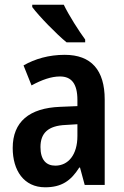

<svg xmlns="http://www.w3.org/2000/svg" viewBox="-20 -786 527 816"><path d="M251 -766H117V-756C145 -718 222 -639 263 -606H342V-618C316 -653 272 -722 251 -766ZM255 -553C188 -553 129 -536 80 -508L114 -423C158 -447 198 -461 235 -461C284 -461 309 -430 309 -361V-335L236 -332C104 -327 34 -268 34 -157C34 -62 81 10 172 10C241 10 281 -17 317 -74H320L340 0H425V-363C425 -488 368 -553 255 -553ZM260 -255 309 -258V-208C309 -128 270 -82 215 -82C176 -82 152 -107 152 -161C152 -220 184 -252 260 -255Z"/></svg>

Font: Noto Sans Ethiopic Cond SemBd
Style: Regular
Weight: 600
Width: 3
Designer: Monotype Design Team
Foundry: Monotype Imaging Inc.
Version: Version 2.102